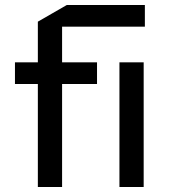

<svg xmlns="http://www.w3.org/2000/svg" viewBox="-20 -750 676 770"><path d="M40 -413.1V-500H131.8V-663.1L248 -730H561V-643.1H229V-500H369.1V-413.1H229V0H131.8V-413.1ZM556.2 -500V0H459V-500Z"/></svg>

Font: Quantico
Style: Regular
Weight: 400
Designer: Matt Desmond
Foundry: MADtype
Version: Version 2.002